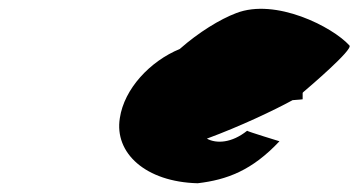

<svg xmlns="http://www.w3.org/2000/svg" viewBox="-20 -721 820 439"><path d="M254 -451C241 -371 313 -305 432 -302C499 -310 556 -331 619 -398C619 -398 547 -420 545 -422C510 -394 475 -392 453 -404C529 -432 607 -469 649 -492C665 -493 672 -494 672 -494V-509C673 -509 673 -510 673 -510C686 -521 788 -608 779 -617C740 -660 610 -726 520 -691C483 -677 434 -647 391 -609C323 -581 264 -518 254 -451Z"/></svg>

Font: Ampere
Style: SuExtIta
Weight: 400
Version: Version 1